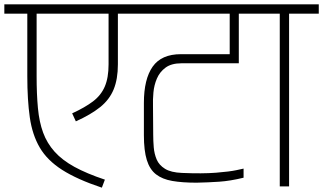

<svg xmlns="http://www.w3.org/2000/svg" viewBox="-56 -860 1491 886"><path d="M414 6Q300 -32 231 -76Q162 -120 127.5 -179Q93 -238 81.5 -318.5Q70 -399 70 -508V-821H113V-508Q113 -426 119 -361.5Q125 -297 143 -248Q161 -199 196 -160Q231 -121 287.5 -90Q344 -59 428 -31ZM277 -337Q336 -364 373 -392Q410 -420 427.5 -460.5Q445 -501 445 -563V-802H488V-563Q488 -495 468.5 -447.5Q449 -400 406 -365.5Q363 -331 294 -300ZM-36 -797V-840H580V-797Z M508 -840H1170V-797H1046V-568H782Q735 -568 708 -548Q681 -528 668 -497.5Q655 -467 652 -433.5Q649 -400 650 -372L651 -238Q651 -210 653.5 -180Q656 -150 667 -124Q678 -98 705.5 -81Q733 -64 784 -62Q878 -58 941 -63Q1004 -68 1036 -75Q1068 -82 1068 -82V-40Q1007 -25 955.5 -21.5Q904 -18 851 -17Q785 -17 739 -25Q693 -33 664 -55.5Q635 -78 621.5 -121.5Q608 -165 608 -236V-385Q608 -495 648.5 -552.5Q689 -610 779 -610H1004V-797H508Z M1098 -797V-840H1415V-797H1278V0H1235V-797Z"/></svg>

Font: Matangi Light
Style: Regular
Weight: 300
Designer: Prashant Pant
Foundry: The Graphic Ant
Version: Version 3.002